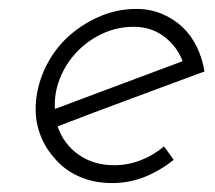

<svg xmlns="http://www.w3.org/2000/svg" viewBox="-20 -403 481 430"><path d="M438 -243Q355 -212 273.5 -182Q192 -152 109 -120Q122 -81 155.5 -57Q189 -33 236 -33Q267 -33 296 -44.5Q325 -56 347 -75Q353 -68 358 -60.5Q363 -53 369 -45Q339 -21 304.5 -7Q270 7 231 7Q190 7 156.5 -8Q123 -23 101 -50Q77 -77 66.5 -112Q56 -147 62 -188Q68 -228 88 -264Q108 -300 138.5 -326Q169 -352 206.5 -367.5Q244 -383 286 -383Q316 -383 342.5 -372Q369 -361 389 -342Q408 -324 420.5 -298.5Q433 -273 438 -243ZM280 -343Q242 -343 209 -327.5Q176 -312 151.5 -286Q127 -260 114 -227Q101 -194 103 -159Q175 -186 246 -212.5Q317 -239 389 -266Q376 -300 347 -321.5Q318 -343 280 -343Z"/></svg>

Font: Josefin Slab
Style: Italic
Weight: 400
Italic angle: -12°
Designer: Santiago Orozco
Foundry: Typemade
Version: Version 2.000